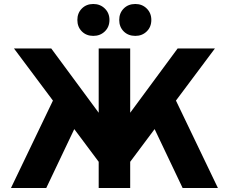

<svg xmlns="http://www.w3.org/2000/svg" viewBox="-20 -943 1148 963"><path d="M35 0 245.5 -438.5 50 -700H237L475 -377.5V-700H633V-377.5L871 -700H1058L862.5 -438.5L1073 0H896L755.5 -295.5L633 -131.5V0H475V-131.5L352.5 -295.5L212 0ZM659 -763Q623 -763 600.5 -785.5Q578 -808 578 -843Q578 -877.5 600.5 -900.2Q623 -923 659 -923Q693 -923 716 -900.2Q739 -877.5 739 -843Q739 -808 716 -785.5Q693 -763 659 -763ZM448 -763Q413 -763 390.5 -785.5Q368 -808 368 -843Q368 -877.5 390.5 -900.2Q413 -923 448 -923Q482.5 -923 505.8 -900.2Q529 -877.5 529 -843Q529 -808 505.8 -785.5Q482.5 -763 448 -763Z"/></svg>

Font: Overpass Black
Style: Regular
Weight: 900
Designer: Delve Withrington, Dave Bailey, Thomas Jockin
Foundry: Delve Fonts LLC
Version: Version 4.000; ttfautohint (v1.8.3)